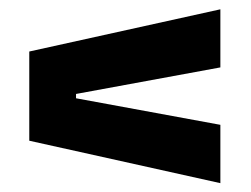

<svg xmlns="http://www.w3.org/2000/svg" viewBox="-20 -520 554 423"><path d="M465.5 -371.5 147.5 -313V-303.5L465.5 -245V-116.5L44.5 -210V-406.5L465.5 -499.5Z"/></svg>

Font: Anek Malayalam
Style: Bold
Weight: 700
Version: Version 1.003